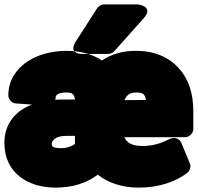

<svg xmlns="http://www.w3.org/2000/svg" viewBox="-26 -808 902 876"><path d="M226 -353C227 -357 228 -361 228 -364C228 -366 228 -368 229 -369C234 -378 245 -386 277 -386C305 -386 313 -377 316 -354H274C258 -354 242 -354 226 -353ZM228 48C306 48 370 27 420 -11C467 26 530 48 608 48C697 48 774 22 828 -19C840 -28 847 -47 840 -63L802 -155C793 -178 768 -183 751 -175C711 -156 678 -142 623 -142C575 -142 553 -157 541 -182H819C835 -182 856 -197 856 -220V-299C856 -339 851 -377 840 -410C807 -508 722 -576 597 -576C533 -577 481 -560 439 -532C396 -561 341 -576 278 -576C203 -576 138 -556 90 -521C50 -491 12 -443 12 -373C12 -356 26 -337 47 -336L120 -331C48 -304 -6 -246 -6 -156C-6 -19 101 48 228 48ZM210 -154C210 -157 211 -158 213 -162C220 -175 237 -188 275 -188H316V-151C300 -140 279 -132 254 -132C212 -132 210 -140 210 -154ZM640 -352 542 -351C552 -374 565 -386 597 -386C627 -386 635 -378 640 -352ZM449 -788H602C602 -788 679 -780 630 -725L495 -574C488 -566 477 -562 467 -562H352C352 -562 281 -558 320 -619L417 -770C424 -781 437 -788 449 -788Z"/></svg>

Font: Asimov Print
Style: E
Weight: 500
Designer: Google
Version: Version 2.000980; 2014